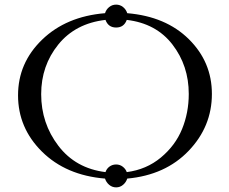

<svg xmlns="http://www.w3.org/2000/svg" viewBox="-20 -766 991 830"><path d="M58 -354Q58 -494 162 -594.5Q266 -695 434 -709Q439 -725 452 -735.5Q465 -746 482 -746Q499 -746 512 -735.5Q525 -725 530 -709Q697 -695 796.5 -596.5Q896 -498 896 -360Q896 -219 795.5 -114Q695 -9 530 6Q525 22 512 33Q499 44 482 44Q465 44 452 33Q439 22 434 6Q265 -8 161.5 -110.5Q58 -213 58 -354ZM158 -359Q158 -233 232.5 -135.5Q307 -38 436 -22Q441 -37 453.5 -46Q466 -55 482 -55Q498 -55 510.5 -45.5Q523 -36 528 -22Q613 -33 675.5 -85Q738 -137 767 -208Q796 -279 796 -360Q796 -482 725.5 -573.5Q655 -665 528 -680Q516 -647 482 -647Q448 -647 436 -680Q306 -665 232 -573.5Q158 -482 158 -359Z"/></svg>

Font: Dihjauti
Style: Bold
Weight: 700
Designer: T. Christopher White
Version: Version 3.0.0